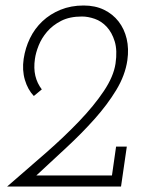

<svg xmlns="http://www.w3.org/2000/svg" viewBox="-20 -678 544 698"><path d="M112 -40H387L402 -145H441L420 0H6Q78 -62 146 -121.5Q214 -181 268 -237.5Q322 -294 357.5 -347Q393 -400 400 -447Q407 -495 397 -527.5Q387 -560 368 -580.5Q349 -601 324.5 -609.5Q300 -618 278 -618Q233 -618 202 -602Q171 -586 151 -562.5Q131 -539 120.5 -512.5Q110 -486 107 -464Q102 -430 108.5 -402.5Q115 -375 132 -353L103 -329Q81 -352 70.5 -387.5Q60 -423 66 -464Q72 -504 89 -539Q106 -574 134 -600.5Q162 -627 200 -642.5Q238 -658 284 -658Q326 -658 358 -642.5Q390 -627 411 -600Q432 -573 440.5 -537Q449 -501 443 -459Q435 -404 402.5 -350.5Q370 -297 323.5 -245Q277 -193 222 -142Q167 -91 112 -40Z"/></svg>

Font: Josefin Slab
Style: Italic
Weight: 400
Italic angle: -12°
Designer: Santiago Orozco
Foundry: Typemade
Version: Version 2.000